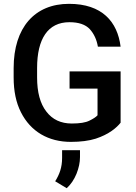

<svg xmlns="http://www.w3.org/2000/svg" viewBox="-20 -741 721 1016"><path d="M348.1 -363.3V-272H496.1V-130.9C487.8 -121.6 473.1 -112.3 453.1 -102.5C433.1 -92.3 401.9 -87.4 359.9 -87.4C302.2 -87.4 257.3 -108.4 225.1 -150.9C192.4 -192.9 176.3 -252.9 176.3 -331.1V-381.3C176.3 -535.2 233.4 -623.5 347.2 -623.5C396.5 -623.5 432.1 -611.3 455.1 -586.9C477.5 -562 491.7 -531.2 498 -494.1H618.2C601.6 -626 520.5 -720.7 345.2 -720.7C164.1 -720.7 52.2 -595.7 52.2 -380.4V-331.1C52.2 -259.3 64.9 -197.8 90.8 -147C142.1 -44.9 235.8 9.8 355 9.8C407.2 9.8 451.2 3.9 486.8 -7.3C557.1 -30.3 598.1 -65.9 618.2 -91.8V-363.3ZM308.6 53.7V94.7C308.6 145 294.9 181.6 272 218.3L333 254.9C355 234.9 372.1 209.5 384.8 178.7C397 147.9 403.3 118.7 403.3 90.3V53.7Z"/></svg>

Font: Vazirmatn Medium
Style: Regular
Weight: 500
Designer: Saber Rastikerdar
Foundry: Saber Rastikerdar
Version: Version 33.003